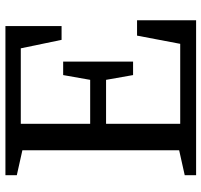

<svg xmlns="http://www.w3.org/2000/svg" viewBox="-38 -722 760 725"><g transform="rotate(-90 342.5 -360.0)"><path d="M472 -502H421L403 -400H237V-662H522L554 -508H606V-720H43V-677L137 -656V-64L43 -43V0H628V-223H570L539 -60H237V-340H403L421 -238H472Z"/></g></svg>

Font: Domine
Style: Regular
Weight: 400
Designer: Pablo Impallari, Rodrigo Fuenzalida, Brenda Gallo
Foundry: Pablo Impallari, Rodrigo Fuenzalida, Brenda Gallo
Version: Version 2.000